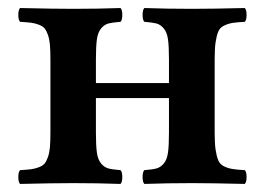

<svg xmlns="http://www.w3.org/2000/svg" viewBox="-20 -454 657 476"><path d="M29.8 2Q25.4 -2.4 25.4 -15.1Q25.4 -27.8 29.8 -32.2Q46.9 -33.2 56.6 -34.4Q66.4 -35.6 76.2 -39.3Q85.9 -43 90.6 -48.6Q95.2 -54.2 98.9 -64.7Q102.5 -75.2 103.8 -89.4Q105 -103.5 105 -125V-307.1Q105 -328.6 103.8 -342.8Q102.5 -356.9 98.9 -367.4Q95.2 -377.9 90.6 -383.5Q85.9 -389.2 76.2 -392.8Q66.4 -396.5 56.6 -397.7Q46.9 -398.9 29.8 -399.9Q25.4 -404.3 25.4 -417Q25.4 -429.7 29.8 -434.1Q113.8 -432.1 161.1 -432.1Q223.1 -432.1 278.8 -434.1Q283.2 -429.7 283.2 -417Q283.2 -404.3 278.8 -399.9Q258.8 -398.4 248.8 -395.8Q238.8 -393.1 230.7 -383.5Q222.7 -374 220.2 -356.4Q217.8 -338.9 217.8 -307.1V-248H398.9V-307.1Q398.9 -338.9 396.5 -356.4Q394 -374 386 -383.5Q377.9 -393.1 367.9 -395.8Q357.9 -398.4 337.9 -399.9Q333.5 -404.3 333.5 -417Q333.5 -429.7 337.9 -434.1Q393.6 -432.1 455.1 -432.1Q506.8 -432.1 586.9 -434.1Q591.3 -429.7 591.3 -417Q591.3 -404.3 586.9 -399.9Q566.4 -398.9 555.4 -397Q544.4 -395 534.7 -390.1Q524.9 -385.3 520.8 -374.8Q516.6 -364.3 514.4 -348.6Q512.2 -333 512.2 -307.1V-125Q512.2 -99.1 514.4 -83.5Q516.6 -67.9 520.8 -57.4Q524.9 -46.9 534.7 -42Q544.4 -37.1 555.4 -35.2Q566.4 -33.2 586.9 -32.2Q591.3 -27.8 591.3 -15.1Q591.3 -2.4 586.9 2Q504.9 0 456.1 0Q393.6 0 337.9 2Q333.5 -2.4 333.5 -15.1Q333.5 -27.8 337.9 -32.2Q357.9 -33.7 367.9 -36.4Q377.9 -39.1 386 -48.6Q394 -58.1 396.5 -75.7Q398.9 -93.3 398.9 -125V-210.9H217.8V-125Q217.8 -93.3 220.2 -75.7Q222.7 -58.1 230.7 -48.6Q238.8 -39.1 248.8 -36.4Q258.8 -33.7 278.8 -32.2Q283.2 -27.8 283.2 -15.1Q283.2 -2.4 278.8 2Q223.1 0 162.1 0Q111.8 0 29.8 2Z"/></svg>

Font: Common Serif SemiBold
Style: Regular
Weight: 600
Designer: Philipp H. Poll, Khaled Hosny
Foundry: Stefan Peev, Context Ltd.
Version: Version 1.026